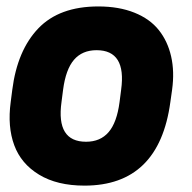

<svg xmlns="http://www.w3.org/2000/svg" viewBox="-20 -563 596 596"><path d="M247.1 -123Q291.5 -123 317.1 -152.8Q342.8 -182.6 351.1 -246.1L356 -284.2Q373 -407.2 279.8 -407.2Q235.4 -407.2 209.7 -377.4Q184.1 -347.7 175.8 -284.2L170.9 -246.1Q153.8 -123 247.1 -123ZM242.2 13.2Q157.2 13.2 101.3 -20.8Q45.4 -54.7 24.2 -112.3Q2.9 -169.9 13.2 -246.1L18.1 -284.2Q33.7 -406.7 98.9 -474.9Q164.1 -543 285.2 -543Q349.1 -543 397.2 -523.7Q445.3 -504.4 472.9 -469.7Q500.5 -435.1 511.2 -387.9Q522 -340.8 514.2 -284.2L508.8 -246.1Q473.6 13.2 242.2 13.2Z"/></svg>

Font: Cooper Hewitt
Style: Bold Italic
Weight: 712
Designer: Village Type and Design LLC
Foundry: Cooper Hewitt Smithsonian Design Museum
Version: 1.000